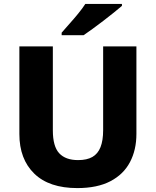

<svg xmlns="http://www.w3.org/2000/svg" viewBox="-20 -951 796 981"><path d="M677 -267Q677 -185 644 -122.5Q611 -60 544 -25Q477 10 375 10Q231 10 155 -64Q79 -138 79 -266V-714H250V-285Q250 -203 282.5 -168Q315 -133 379 -133Q424 -133 452 -149Q480 -165 493.5 -199Q507 -233 507 -286V-714H677ZM603 -921Q587 -907 562 -887Q537 -867 508.5 -845Q480 -823 453 -803.5Q426 -784 407 -771H295V-784Q311 -803 334 -828.5Q357 -854 379.5 -881.5Q402 -909 416 -931H603Z"/></svg>

Font: Noto Sans Armenian ExtraBold
Style: Regular
Weight: 800
Version: Version 2.007